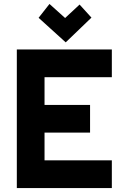

<svg xmlns="http://www.w3.org/2000/svg" viewBox="-20 -950 618 970"><path d="M545 -140H205V-280H435V-420H205V-560H545V-700H65V0H545ZM442 -861 382 -927 309 -859 230 -930 175 -860 312 -736Z"/></svg>

Font: Righteous
Style: Regular
Weight: 400
Designer: Astigmatic (AOETI)
Foundry: Astigmatic (AOETI)
Version: Version 1.000